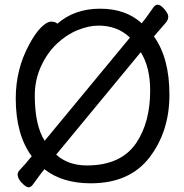

<svg xmlns="http://www.w3.org/2000/svg" viewBox="-20 -756 785 817"><path d="M350 -52Q495 -52 560 -148Q619 -236 619 -371Q619 -470 579 -534L219 -98Q270 -52 350 -52ZM170 -157 533 -596Q480 -647 399 -647Q357 -647 309.5 -627.5Q262 -608 221 -569Q180 -530 154 -472.5Q128 -415 128 -350Q128 -223 170 -157ZM102 41Q94 41 82 31Q55 8 55 -15Q55 -24 68.5 -37.5Q82 -51 115 -91Q47 -183 47 -337Q47 -462 105 -568Q129 -613 154 -638.5Q179 -664 198 -664Q216 -664 224 -655Q297 -719 406 -719Q515 -719 583 -657Q597 -674 611 -694Q625 -714 633 -725Q641 -736 652 -736Q663 -736 679.5 -717Q696 -698 696 -685Q696 -671 685.5 -659.5Q675 -648 635 -601Q701 -509 701 -353Q701 -197 616.5 -86.5Q532 24 366 24Q245 24 169 -36Q155 -19 141 0.5Q127 20 119 30.5Q111 41 102 41Z"/></svg>

Font: LXGW WenKai Medium
Style: Regular
Weight: 500
Designer: LXGW / Fontworks Inc.
Foundry: LXGW / Fontworks Inc.
Version: Version 1.501; October 10, 2024